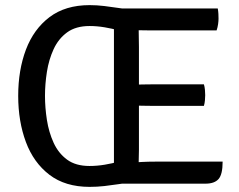

<svg xmlns="http://www.w3.org/2000/svg" viewBox="-20 -716 934 749"><path d="M488 -4Q468 -1.5 442 2.5Q416 6.5 387.2 9.8Q358.5 13 329.5 13Q234.5 13 172.8 -34.2Q111 -81.5 81 -162Q51 -242.5 51 -342Q51 -442.5 81.2 -522.5Q111.5 -602.5 173.2 -649.2Q235 -696 329.5 -696Q358 -696 386.8 -692.5Q415.5 -689 441.8 -685Q468 -681 488 -678.5V-582.5Q470.5 -589.5 444.2 -597Q418 -604.5 388 -609.5Q358 -614.5 329.5 -614.5Q276 -614.5 242 -589.8Q208 -565 189.2 -524.2Q170.5 -483.5 163 -435.8Q155.5 -388 155.5 -342Q155.5 -296 163 -248Q170.5 -200 189.2 -159Q208 -118 241.8 -93.2Q275.5 -68.5 329 -68.5Q358.5 -68.5 388.5 -73.5Q418.5 -78.5 444.5 -86Q470.5 -93.5 488 -100ZM424.5 -683H521V-600.5Q521 -579.5 521.5 -566.5Q522 -553.5 522 -533V-131.5Q522 -119 521.5 -107.8Q521 -96.5 521 -83V0.5H424.5ZM775.5 -387Q778.5 -377 779.5 -365.2Q780.5 -353.5 780.5 -345Q780.5 -336.5 779.5 -325Q778.5 -313.5 775.5 -303H584Q573 -303 556 -303.2Q539 -303.5 520.8 -303.8Q502.5 -304 487.5 -304V-386Q502.5 -386 520.8 -386.2Q539 -386.5 556 -386.8Q573 -387 584 -387ZM829.5 -683Q831.5 -672 832 -661.8Q832.5 -651.5 832.5 -643Q832.5 -634.5 830.8 -621.8Q829 -609 825 -597.5H584Q573 -597.5 556 -597.5Q539 -597.5 521 -598Q503 -598.5 488 -599V-683ZM848.5 -85.5Q848.5 -35.5 832.5 -17.5Q816.5 0.5 781.5 0.5H488V-81.5Q511.5 -83 534 -84.2Q556.5 -85.5 587 -85.5Z"/></svg>

Font: Signika Negative
Style: Regular
Weight: 400
Designer: Anna Giedry
Foundry: Anna Giedry
Version: Version 2.001